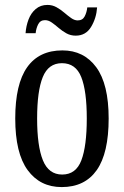

<svg xmlns="http://www.w3.org/2000/svg" viewBox="-20 -751 504 781"><path d="M231 10Q143 10 92.5 -59Q42 -128 42 -269Q42 -409 90.5 -477.5Q139 -546 234 -546Q321 -546 371.5 -477.5Q422 -409 422 -269Q422 -128 373.5 -59Q325 10 231 10ZM233 -41Q289 -41 311 -99Q333 -157 333 -269Q333 -381 310.5 -437.5Q288 -494 232 -494Q177 -494 154 -437.5Q131 -381 131 -269Q131 -157 154.5 -99Q178 -41 233 -41ZM288 -606Q267 -606 250 -615.5Q233 -625 218.5 -637.5Q204 -650 190.5 -659.5Q177 -669 163 -669Q144 -669 135.5 -652.5Q127 -636 125 -616H84Q86 -645 96 -671.5Q106 -698 125.5 -714.5Q145 -731 173 -731Q193 -731 210 -721.5Q227 -712 241.5 -699.5Q256 -687 269.5 -677.5Q283 -668 296 -668Q316 -668 324.5 -684.5Q333 -701 335 -721H375Q372 -677 350.5 -641.5Q329 -606 288 -606Z"/></svg>

Font: Noto Serif Ethiopic ExtraCondensed
Style: Regular
Weight: 400
Width: 2
Designer: Monotype Design Team
Foundry: Monotype Imaging Inc.
Version: Version 2.102; ttfautohint (v1.8.4.7-5d5b)